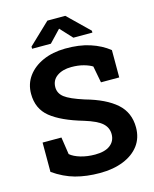

<svg xmlns="http://www.w3.org/2000/svg" viewBox="-132 -987 873 1086"><g transform="rotate(-15 304.5 -444.0)"><path d="M317.4 10.3Q238.8 10.3 174.3 -7.3Q109.9 -24.9 47.4 -68.4V-240.2H157.7L172.9 -139.2Q194.3 -120.6 233.2 -109.1Q272 -97.7 317.4 -97.7Q375.5 -97.7 406.2 -121.3Q437 -145 437 -185.5Q437 -223.6 408 -249.8Q378.9 -275.9 306.2 -298.3Q179.7 -335 117.7 -385.3Q55.7 -435.5 55.7 -522.9Q55.7 -580.6 87.6 -624.8Q119.6 -668.9 176.3 -694.3Q232.9 -719.7 307.1 -720.7Q389.2 -721.7 452.4 -701.2Q515.6 -680.7 561.5 -644V-483.9H454.6L436 -581.5Q417.5 -593.3 386 -602.1Q354.5 -610.8 314.5 -610.8Q263.2 -610.8 230.5 -587.9Q197.8 -564.9 197.8 -523.4Q197.8 -487.8 228.3 -464.1Q258.8 -440.4 340.8 -414.1Q458.5 -381.3 519.3 -327.6Q580.1 -273.9 580.1 -186.5Q580.1 -125.5 547.4 -81.5Q514.6 -37.6 455.3 -13.7Q396 10.3 317.4 10.3ZM127.4 -768.1V-780.8L252 -899.4H356.9L480.5 -779.3V-768.1H369.1L304.2 -838.4L237.3 -768.1Z"/></g></svg>

Font: Roboto Slab
Style: Bold
Weight: 700
Designer: Google
Version: Version 2.000; ttfautohint (v1.8.1.43-b0c9)